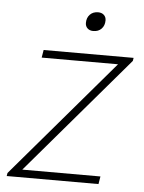

<svg xmlns="http://www.w3.org/2000/svg" viewBox="-50 -703 557 744"><g transform="rotate(5 229.0 -331.5)"><path d="M6 -12 396 -469H99L104 -499H454L452 -487L62 -30H366L361 0H4ZM258 -618Q258 -638 270 -650.5Q282 -663 302 -663Q316 -663 324.5 -655Q333 -647 333 -634Q333 -614 321 -601.5Q309 -589 289 -589Q275 -589 266.5 -597Q258 -605 258 -618Z"/></g></svg>

Font: Bai Jamjuree ExtraLight
Style: Italic
Weight: 275
Italic angle: -10°
Version: Version 1.000; ttfautohint (v1.6)